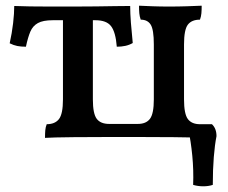

<svg xmlns="http://www.w3.org/2000/svg" viewBox="-20 -481 799 674"><path d="M138 3Q138 -13 139 -24Q140 -35 144 -45Q173 -45 187 -63Q201 -81 201 -132V-427H306V-132Q306 -82 319.5 -64Q333 -46 363 -46H464Q493 -46 506.5 -64Q520 -82 520 -132V-325Q520 -377 509 -394.5Q498 -412 474 -412Q470 -423 469 -434.5Q468 -446 468 -461Q488 -460 515.5 -459Q543 -458 573 -458Q606 -458 636 -459Q666 -460 688 -461Q688 -446 687 -434.5Q686 -423 682 -412Q653 -412 639.5 -394.5Q626 -377 626 -325V-132Q626 -81 639.5 -63Q653 -45 682 -45L688 3Q674 2 651.5 1.5Q629 1 589 0.5Q549 0 481 0H347Q279 0 238.5 0.5Q198 1 175.5 1.5Q153 2 138 3ZM71 -317Q54 -317 41 -319.5Q28 -322 14 -329Q22 -365 26 -399.5Q30 -434 30 -460Q55 -459 86 -458.5Q117 -458 155 -458Q193 -458 239 -458Q281 -458 317.5 -458.5Q354 -459 384 -459.5Q414 -460 437 -460Q437 -434 439.5 -401.5Q442 -369 446 -330Q434 -323 420 -320Q406 -317 390 -317Q386 -368 370 -389Q354 -410 315 -410H165Q131 -410 113 -400Q95 -390 86.5 -370Q78 -350 71 -317ZM658 168Q660 117 655 65.5Q650 14 641 -27L661 -45H724Q740 -30 740 -3Q734 27 730.5 70.5Q727 114 727 168Q712 173 693.5 173Q675 173 658 168Z"/></svg>

Font: Vollkorn Medium
Style: Regular
Weight: 500
Designer: Friedrich Althausen
Foundry: Friedrich Althausen
Version: Version 5.000